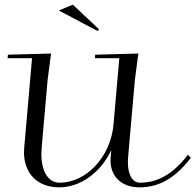

<svg xmlns="http://www.w3.org/2000/svg" viewBox="-20 -795 840 825"><path d="M405.8 -669 292.8 -775 232.8 -750 398.8 -662ZM14 -560 12.7 -545H117.7L84 -160C83.4 -153.3 83.1 -146.8 83.1 -140.4C83.1 -49.4 141.6 10 234.1 10C327.6 10 413.9 -55.6 458.1 -149.8L455.5 -120C455.1 -115.2 454.9 -110.5 454.9 -105.9C454.9 -35.8 503.1 10 579.1 10C665.6 10 733.7 -31 800.2 -117L787.4 -130C725.3 -49 659.6 -10 580.9 -10C549 -10 529.5 -44.5 529.5 -98.3C529.5 -105.3 529.8 -112.5 530.5 -120L559.4 -450L574.4 -565L389 -560L387.7 -545H492.7L467.7 -260C455.7 -122 351.8 -10 235.9 -10C187.5 -10 157.8 -58.2 157.8 -132.9C157.8 -141.6 158.2 -150.6 159 -160L184.4 -450L199.4 -565Z"/></svg>

Font: Galberik
Style: Regular
Weight: 400
Designer: Gluk
Foundry: Gluk
Version: Version 0.50